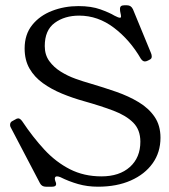

<svg xmlns="http://www.w3.org/2000/svg" viewBox="-20 -694 639 725"><path d="M538 -465Q532 -462 527 -462Q519 -462 512 -472Q471 -543 410.5 -589Q350 -635 279 -635Q224 -635 186.5 -607.5Q149 -580 149 -520Q149 -487 166 -463.5Q183 -440 209.5 -423.5Q236 -407 265.5 -396.5Q295 -386 320 -379Q371 -364 418.5 -347.5Q466 -331 504 -308Q542 -285 564 -252.5Q586 -220 586 -174Q586 -119 556.5 -77.5Q527 -36 474 -12.5Q421 11 350 11Q310 11 275 1Q240 -9 208 -25Q201 -28 195 -28Q187 -28 187 -19Q187 -16 189 -10Q192 -3 192 1Q192 11 177 11H153Q138 11 131 -2L21 -212Q18 -217 18 -222Q18 -233 27 -237L38 -243Q41 -245 43.5 -246Q46 -247 49 -247Q56 -247 64 -236Q104 -176 147.5 -129Q191 -82 244 -55Q297 -28 363 -28Q431 -28 470.5 -63.5Q510 -99 510 -159Q510 -204 483 -231Q456 -258 408.5 -276Q361 -294 297 -312Q254 -324 214 -340.5Q174 -357 142 -380Q110 -403 91.5 -435Q73 -467 73 -511Q73 -564 101.5 -599.5Q130 -635 176.5 -653Q223 -671 276 -671Q325 -671 359.5 -658.5Q394 -646 412 -635Q427 -627 433 -627Q437 -627 437 -632Q437 -637 435 -644.5Q433 -652 433 -661Q433 -674 449 -674H460Q475 -674 482 -659L550 -494Q553 -487 553 -481Q553 -477 551.5 -474Q550 -471 544 -468Z"/></svg>

Font: Young Serif Light
Style: Regular
Weight: 300
Designer: Bastien Sozeau
Foundry: NBR — Bastien Sozeau
Version: Version 5.001